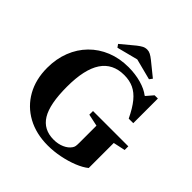

<svg xmlns="http://www.w3.org/2000/svg" viewBox="-244 -1137 1334 1334"><g transform="rotate(45 423.0 -470.0)"><path d="M429.5 10.5Q314 10.5 227.2 -37Q140.5 -84.5 92.5 -170Q44.5 -255.5 44.5 -369Q44.5 -457.5 73.5 -531.5Q102.5 -605.5 155.5 -659.2Q208.5 -713 281.2 -742.5Q354 -772 441.5 -772Q507.5 -772 565.8 -755.8Q624 -739.5 660 -711H664L707.5 -761.5H739.5V-519.5H695Q661 -590.5 626.5 -632.5Q592 -674.5 551.8 -693.2Q511.5 -712 459.5 -712Q346.5 -712 290.5 -627.8Q234.5 -543.5 234.5 -373Q234.5 -202.5 282 -124.8Q329.5 -47 429.5 -47Q472.5 -47 507.5 -62.5Q542.5 -78 560 -104Q567 -114 569 -125Q571 -136 571 -159V-326.5L482 -345.5V-381.5H829V-345.5L741 -326.5V-80.5Q710 -55 658.5 -34.2Q607 -13.5 547 -1.5Q487 10.5 429.5 10.5ZM291 -812.5 275.5 -834.5 375.5 -917.5Q396 -933.5 411.8 -941.8Q427.5 -950 447 -950Q463.5 -950 479.2 -941.8Q495 -933.5 515 -917.5L617.5 -834.5L601 -812.5L446 -852.5Z"/></g></svg>

Font: Libre Caslon Text
Style: Regular
Weight: 400
Designer: Pablo Impallari, Rodrigo Fuenzalida, Katja Schimmel
Foundry: Pablo Impallari, Rodrigo Fuenzalida
Version: Version 2.000